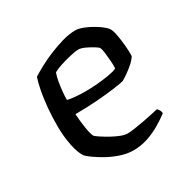

<svg xmlns="http://www.w3.org/2000/svg" viewBox="-121 -611 709 721"><g transform="rotate(-30 233.5 -250.0)"><path d="M260 0Q233 0 204.5 -9.5Q176 -19 151 -33Q126 -47 109 -59.5Q92 -72 87 -78Q73 -98 65 -138Q57 -178 57 -222Q57 -263 60.5 -301Q64 -339 70 -370Q76 -401 83 -421Q97 -430 121.5 -443.5Q146 -457 176 -469.5Q206 -482 237 -491Q268 -500 295 -500Q311 -500 335 -489.5Q359 -479 380.5 -464.5Q402 -450 410 -439Q417 -430 421.5 -406.5Q426 -383 428.5 -356Q431 -329 430 -310Q421 -296 406.5 -283.5Q392 -271 377.5 -261Q363 -251 354 -246Q344 -243 312 -238.5Q280 -234 234.5 -230.5Q189 -227 138 -227Q140 -192 145 -162.5Q150 -133 156 -123Q161 -118 175.5 -108.5Q190 -99 208 -89Q226 -79 243 -72.5Q260 -66 272 -66Q284 -66 304 -69Q324 -72 345.5 -76Q367 -80 385 -84Q403 -88 412 -90Q416 -87 420 -80Q424 -73 424 -66Q403 -50 376.5 -34.5Q350 -19 320.5 -9.5Q291 0 260 0ZM214 -282Q240 -282 267.5 -284.5Q295 -287 318 -291Q341 -295 353 -301Q354 -314 352.5 -333.5Q351 -353 349 -370Q347 -387 343 -395Q341 -399 326.5 -408Q312 -417 295.5 -424.5Q279 -432 268 -432Q257 -432 233 -426.5Q209 -421 186 -413.5Q163 -406 153 -399Q148 -386 144.5 -366.5Q141 -347 139 -326.5Q137 -306 137 -289Q149 -286 170.5 -284Q192 -282 214 -282Z"/></g></svg>

Font: Texturina Medium 12pt Light
Style: Regular
Weight: 300
Version: Version 1.002